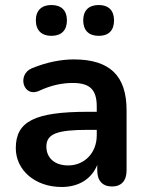

<svg xmlns="http://www.w3.org/2000/svg" viewBox="-20 -736 587 766"><path d="M374 -593C414 -593 435 -615 435 -655C435 -694 413 -716 374 -716C334 -716 312 -694 312 -655C312 -615 334 -593 374 -593ZM185 -593C225 -593 247 -615 247 -655C247 -694 225 -716 185 -716C146 -716 123 -694 123 -655C123 -615 146 -593 185 -593ZM226 10C295 10 346 -23 368 -78V-56C368 -15 389 8 427 8C464 8 485 -15 485 -56V-296C485 -435 417 -499 274 -499C227 -499 169 -489 108 -464C46 -439 73 -344 137 -374C186 -397 231 -405 270 -405C339 -405 366 -378 366 -311V-290H331C119 -290 43 -252 43 -145C43 -57 120 10 226 10ZM252 -76C197 -76 165 -107 165 -151C165 -202 207 -218 332 -218H366V-196C366 -126 317 -76 252 -76Z"/></svg>

Font: Nunito
Style: Bold
Weight: 700
Designer: Vernon Adams
Foundry: Vernon Adams
Version: Version 3.602